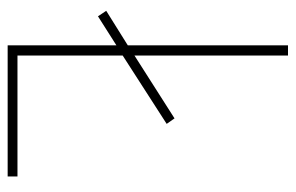

<svg xmlns="http://www.w3.org/2000/svg" viewBox="-152 -602 754 489"><g transform="rotate(90 224.5 -357.0)"><path d="M95 0V-277L21 -230L7 -251L95 -306V-714H121V-323L281 -425L295 -405L121 -293V-25H429V0Z"/></g></svg>

Font: Noto Sans Bengali SemiCondensed Thin
Style: Regular
Weight: 100
Width: 4
Designer: Joana Ranito - Universal Thirst; Jelle Bosma - Monotype Design Team
Foundry: Universal Thirst ehf.
Version: Version 3.000; ttfautohint (v1.8.4.7-5d5b)